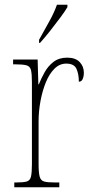

<svg xmlns="http://www.w3.org/2000/svg" viewBox="-20 -786 384 806"><path d="M40 0V-20H47Q78 -20 92 -24Q106 -28 110 -44.5Q114 -61 114 -97V-441Q114 -476 110 -492Q106 -508 90.5 -512Q75 -516 42 -516H35V-536H138L141 -432H143Q153 -457 167.5 -483Q182 -509 205 -526.5Q228 -544 262 -544Q297 -544 314.5 -525.5Q332 -507 332 -481Q332 -465 327 -454Q322 -443 311 -443Q311 -475 301 -497Q291 -519 258 -519Q230 -519 208.5 -497.5Q187 -476 172.5 -440.5Q158 -405 150 -362Q142 -319 142 -277V-97Q142 -61 146.5 -44.5Q151 -28 165.5 -24Q180 -20 211 -20H229V0ZM144 -619Q166 -659 186.5 -695.5Q207 -732 219 -766H263V-756Q253 -739 233 -712Q213 -685 190.5 -656.5Q168 -628 148 -606H144Z"/></svg>

Font: Noto Serif Ethiopic Condensed Thin
Style: Regular
Weight: 100
Width: 3
Designer: Monotype Design Team
Foundry: Monotype Imaging Inc.
Version: Version 2.102; ttfautohint (v1.8.4.7-5d5b)